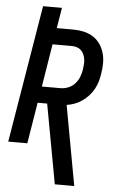

<svg xmlns="http://www.w3.org/2000/svg" viewBox="-62 -777 623 1023"><g transform="rotate(5 250.0 -265.0)"><path d="M271 205 193 -220H142L106 0H4L126 -735H227L209 -625H297Q326 -625 353 -619Q380 -613 402.5 -599Q425 -585 440.5 -563Q456 -541 463.5 -515Q471 -489 471 -461Q471 -433 466 -404Q463 -383 457 -362Q451 -341 440 -321Q429 -301 413.5 -284Q398 -267 379.5 -254Q361 -241 340 -233Q319 -225 297 -222L375 205ZM157 -308H256Q277 -308 297.5 -316Q318 -324 333 -340.5Q348 -357 356 -377Q364 -397 367 -418Q369 -432 370 -446Q371 -460 369 -473Q367 -486 361.5 -498.5Q356 -511 346.5 -520Q337 -529 324 -533Q311 -537 297 -537H194Z"/></g></svg>

Font: Iosevka Curly Semibold Oblique
Style: Regular
Weight: 600
Italic angle: -9°
Monospace: yes
Designer: Belleve Invis
Foundry: Belleve Invis
Version: Version 11.1.0; ttfautohint (v1.8.3)